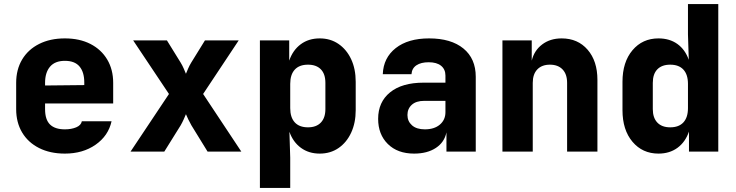

<svg xmlns="http://www.w3.org/2000/svg" viewBox="-20 -750 3640 950"><path d="M301 10Q228 10 173.5 -17.5Q119 -45 89.5 -94.5Q60 -144 60 -210V-340Q60 -406 89.5 -455.5Q119 -505 173.5 -532.5Q228 -560 301 -560Q374 -560 427.5 -532.5Q481 -505 510.5 -455.5Q540 -406 540 -340V-238H203V-210Q203 -158 227.5 -134Q252 -110 301 -110Q333 -110 357 -120Q381 -130 385 -150H532Q516 -78 453 -34Q390 10 301 10ZM203 -340V-327L397 -329V-342Q397 -393 373.5 -421Q350 -449 301 -449Q252 -449 227.5 -420Q203 -391 203 -340Z M626 0 816 -285 639 -550H806L874 -440Q882 -427 889 -411Q896 -395 900 -385Q904 -395 911 -411Q918 -427 926 -440L994 -550H1161L985 -285L1174 0H1007L927 -130Q919 -144 911.5 -159.5Q904 -175 900 -185Q896 -175 889 -159.5Q882 -144 874 -130L793 0Z M1266 180V-550H1411V-450Q1429 -502 1468 -531Q1507 -560 1562 -560Q1615 -560 1655 -532.5Q1695 -505 1717.5 -457Q1740 -409 1740 -345V-205Q1740 -142 1717.5 -93.5Q1695 -45 1655 -17.5Q1615 10 1562 10Q1508 10 1469 -18.5Q1430 -47 1412 -98L1416 30V180ZM1504 -120Q1545 -120 1567.5 -143.5Q1590 -167 1590 -210V-340Q1590 -384 1567.5 -407Q1545 -430 1504 -430Q1461 -430 1438.5 -405.5Q1416 -381 1416 -335V-215Q1416 -169 1438.5 -144.5Q1461 -120 1504 -120Z M2029 10Q1947 10 1899 -37.5Q1851 -85 1851 -162Q1851 -245 1910 -293Q1969 -341 2076 -341H2184V-376Q2184 -407 2162.5 -424.5Q2141 -442 2101 -442Q2063 -442 2040.5 -427Q2018 -412 2016 -383H1874Q1877 -464 1938 -512Q1999 -560 2103 -560Q2212 -560 2273 -510Q2334 -460 2334 -370V0H2189V-95Q2179 -46 2136.5 -18Q2094 10 2029 10ZM2082 -110Q2129 -110 2156.5 -133.5Q2184 -157 2184 -195V-251H2079Q2039 -251 2017.5 -231.5Q1996 -212 1996 -181Q1996 -150 2018.5 -130Q2041 -110 2082 -110Z M2466 0V-550H2611V-450Q2623 -500 2662.5 -530Q2702 -560 2759 -560Q2839 -560 2887.5 -504Q2936 -448 2936 -355V0H2786V-340Q2786 -383 2763.5 -406.5Q2741 -430 2701 -430Q2661 -430 2638.5 -406.5Q2616 -383 2616 -340V0Z M3238 10Q3159 10 3109.5 -48.5Q3060 -107 3060 -205V-345Q3060 -443 3109.5 -501.5Q3159 -560 3238 -560Q3293 -560 3331.5 -532.5Q3370 -505 3388 -454L3384 -580V-730H3534V0H3389V-99Q3371 -47 3332 -18.5Q3293 10 3238 10ZM3296 -120Q3339 -120 3361.5 -144.5Q3384 -169 3384 -215V-335Q3384 -381 3361.5 -405.5Q3339 -430 3296 -430Q3255 -430 3232.5 -407Q3210 -384 3210 -340V-210Q3210 -167 3232.5 -143.5Q3255 -120 3296 -120Z"/></svg>

Font: JetBrains Mono NL ExtraBold
Style: Regular
Weight: 800
Designer: Philipp Nurullin, Konstantin Bulenkov
Foundry: JetBrains
Version: Version 2.304; ttfautohint (v1.8.4.7-5d5b)